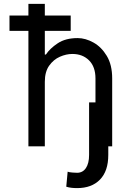

<svg xmlns="http://www.w3.org/2000/svg" viewBox="-20 -747 665 980"><path d="M208.8 -329.5V0H125V-589.5H28.4V-667.6H125V-727.3H208.8V-667.6H340.9V-589.5H208.8V-468.8H214.5Q234.7 -499.6 274.7 -526.1Q314.6 -552.6 376.4 -552.6Q416.2 -552.6 456.9 -530Q497.5 -507.5 525 -461.8Q552.6 -416.2 552.6 -346.6V0H532.7V44Q532.7 126.1 490.4 169.6Q448.2 213.1 373.6 213.1Q358.7 213.1 345.3 211.6Q332 210.2 318.2 206L325.3 129.3Q332.7 132.5 350 133.7Q367.2 134.9 373.6 134.9Q402.3 134.9 418.5 110.8Q434.7 86.6 434.7 44V-224.4H467.3V-346.6Q467.3 -406.2 434.5 -438.9Q401.6 -471.6 349.4 -471.6Q318.2 -471.6 285.7 -457.4Q253.2 -443.2 231 -411.9Q208.8 -380.7 208.8 -329.5Z"/></svg>

Font: Interface
Style: Regular
Weight: 400
Designer: Rasmus Andersson
Foundry: rsms
Version: Version 1.8